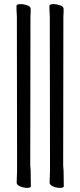

<svg xmlns="http://www.w3.org/2000/svg" viewBox="-20 -800 391 933"><path d="M222 -719Q220 -751 220 -771Q220 -780 240 -780Q256 -780 272.5 -774Q289 -768 289 -757V-741Q288 -731 288 -720L287 4Q288 9 288 17Q288 25 289 33L290 105Q290 113 271 113Q256 113 238.5 106Q221 99 221 88L223 29V5ZM62 -719Q60 -751 60 -771Q60 -780 80 -780Q96 -780 112.5 -774Q129 -768 129 -757V-741Q128 -731 128 -720L127 4Q128 9 128 17Q128 25 129 33L130 105Q130 113 111 113Q96 113 78.5 106Q61 99 61 88L63 29V5Z"/></svg>

Font: LXGW WenKai Lite
Style: Regular
Weight: 400
Designer: LXGW / Fontworks Inc.
Foundry: LXGW / Fontworks Inc.
Version: Version 1.511; March 25, 2025